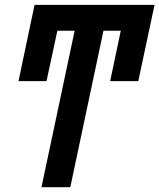

<svg xmlns="http://www.w3.org/2000/svg" viewBox="-20 -780 664 800"><path d="M152.8 0 291 -651.9H173.8L196.8 -759.8H551.8L528.8 -651.9H411.1L272.9 0ZM57.1 -441.9 124 -759.8H242.2L173.8 -441.9ZM439 -441.9 505.9 -759.8H624L556.2 -441.9Z"/></svg>

Font: Open Sans Condensed
Style: Italic
Weight: 400
Width: 3
Italic angle: -12°
Designer: Monotype Design Team
Foundry: Monotype Imaging Inc.
Version: Version 3.000